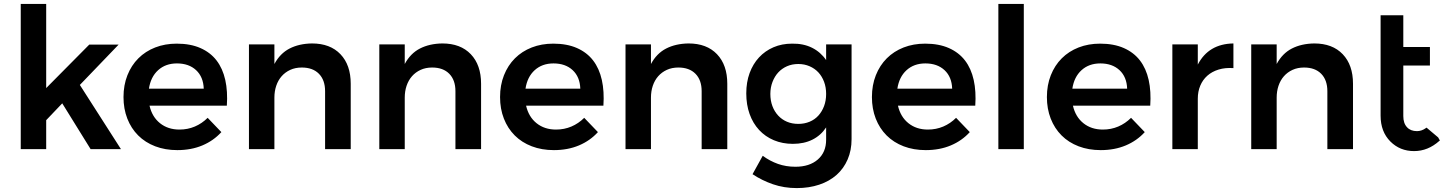

<svg xmlns="http://www.w3.org/2000/svg" viewBox="-20 -762 7413 981"><path d="M298 -234 216 -148V0H86V-742H216V-312L436 -534H586L388 -328L598 0H443Z M883 -539Q953 -539 1004 -516.5Q1055 -494 1086.5 -453Q1118 -412 1131 -353.5Q1144 -295 1139 -222H744Q757 -165 797.5 -132.5Q838 -100 897 -100Q939 -100 975.5 -115.5Q1012 -131 1041 -160L1111 -87Q1071 -43 1014 -19Q957 5 886 5Q824 5 773 -14.5Q722 -34 686 -70Q650 -106 630.5 -156Q611 -206 611 -266Q611 -327 631 -377.5Q651 -428 687 -464Q723 -500 773 -519.5Q823 -539 883 -539ZM1021 -309Q1019 -369 982 -403.5Q945 -438 884 -438Q826 -438 788 -403.5Q750 -369 741 -309Z M1574 -540Q1667 -540 1719.5 -485Q1772 -430 1772 -334V0H1641V-296Q1641 -353 1609.5 -385Q1578 -417 1522 -417Q1489 -417 1463 -405Q1437 -393 1419 -372.5Q1401 -352 1391.5 -324Q1382 -296 1382 -263V0H1252V-535H1382V-435Q1411 -489 1459.5 -514Q1508 -539 1574 -540Z M2240 -540Q2333 -540 2385.5 -485Q2438 -430 2438 -334V0H2307V-296Q2307 -353 2275.5 -385Q2244 -417 2188 -417Q2155 -417 2129 -405Q2103 -393 2085 -372.5Q2067 -352 2057.5 -324Q2048 -296 2048 -263V0H1918V-535H2048V-435Q2077 -489 2125.5 -514Q2174 -539 2240 -540Z M2807 -539Q2877 -539 2928 -516.5Q2979 -494 3010.5 -453Q3042 -412 3055 -353.5Q3068 -295 3063 -222H2668Q2681 -165 2721.5 -132.5Q2762 -100 2821 -100Q2863 -100 2899.5 -115.5Q2936 -131 2965 -160L3035 -87Q2995 -43 2938 -19Q2881 5 2810 5Q2748 5 2697 -14.5Q2646 -34 2610 -70Q2574 -106 2554.5 -156Q2535 -206 2535 -266Q2535 -327 2555 -377.5Q2575 -428 2611 -464Q2647 -500 2697 -519.5Q2747 -539 2807 -539ZM2945 -309Q2943 -369 2906 -403.5Q2869 -438 2808 -438Q2750 -438 2712 -403.5Q2674 -369 2665 -309Z M3498 -540Q3591 -540 3643.5 -485Q3696 -430 3696 -334V0H3565V-296Q3565 -353 3533.5 -385Q3502 -417 3446 -417Q3413 -417 3387 -405Q3361 -393 3343 -372.5Q3325 -352 3315.5 -324Q3306 -296 3306 -263V0H3176V-535H3306V-435Q3335 -489 3383.5 -514Q3432 -539 3498 -540Z M4331 -535V-51Q4331 6 4311 52.5Q4291 99 4254.5 131.5Q4218 164 4166 181.5Q4114 199 4051 199Q3986 199 3929.5 179.5Q3873 160 3825 128L3877 34Q3914 61 3955 75.5Q3996 90 4044 90Q4116 90 4158.5 53Q4201 16 4201 -48V-111Q4174 -70 4131 -48.5Q4088 -27 4031 -27Q3978 -27 3934 -45.5Q3890 -64 3858.5 -98Q3827 -132 3810 -179.5Q3793 -227 3793 -285Q3793 -342 3810 -388.5Q3827 -435 3858 -468.5Q3889 -502 3932 -520.5Q3975 -539 4027 -539Q4085 -540 4129 -518Q4173 -496 4201 -455V-535ZM4059 -129Q4090 -129 4116.5 -140Q4143 -151 4161.5 -171.5Q4180 -192 4190.5 -220Q4201 -248 4201 -282Q4201 -316 4190.5 -344Q4180 -372 4161.5 -392Q4143 -412 4116.5 -423.5Q4090 -435 4059 -435Q4027 -435 4001 -423.5Q3975 -412 3956.5 -392Q3938 -372 3927 -343.5Q3916 -315 3916 -282Q3916 -248 3926.5 -220Q3937 -192 3956 -171.5Q3975 -151 4001 -140Q4027 -129 4059 -129Z M4707 -539Q4777 -539 4828 -516.5Q4879 -494 4910.5 -453Q4942 -412 4955 -353.5Q4968 -295 4963 -222H4568Q4581 -165 4621.5 -132.5Q4662 -100 4721 -100Q4763 -100 4799.5 -115.5Q4836 -131 4865 -160L4935 -87Q4895 -43 4838 -19Q4781 5 4710 5Q4648 5 4597 -14.5Q4546 -34 4510 -70Q4474 -106 4454.5 -156Q4435 -206 4435 -266Q4435 -327 4455 -377.5Q4475 -428 4511 -464Q4547 -500 4597 -519.5Q4647 -539 4707 -539ZM4845 -309Q4843 -369 4806 -403.5Q4769 -438 4708 -438Q4650 -438 4612 -403.5Q4574 -369 4565 -309Z M5211 -742V0H5081V-742Z M5601 -539Q5671 -539 5722 -516.5Q5773 -494 5804.5 -453Q5836 -412 5849 -353.5Q5862 -295 5857 -222H5462Q5475 -165 5515.5 -132.5Q5556 -100 5615 -100Q5657 -100 5693.5 -115.5Q5730 -131 5759 -160L5829 -87Q5789 -43 5732 -19Q5675 5 5604 5Q5542 5 5491 -14.5Q5440 -34 5404 -70Q5368 -106 5348.5 -156Q5329 -206 5329 -266Q5329 -327 5349 -377.5Q5369 -428 5405 -464Q5441 -500 5491 -519.5Q5541 -539 5601 -539ZM5739 -309Q5737 -369 5700 -403.5Q5663 -438 5602 -438Q5544 -438 5506 -403.5Q5468 -369 5459 -309Z M6100 -432Q6155 -538 6282 -540V-414Q6240 -417 6206 -406.5Q6172 -396 6148.5 -375Q6125 -354 6112.5 -324Q6100 -294 6100 -258V0H5970V-535H6100V-432Z M6695 -540Q6788 -540 6840.5 -485Q6893 -430 6893 -334V0H6762V-296Q6762 -353 6730.5 -385Q6699 -417 6643 -417Q6610 -417 6584 -405Q6558 -393 6540 -372.5Q6522 -352 6512.5 -324Q6503 -296 6503 -263V0H6373V-535H6503V-435Q6532 -489 6580.5 -514Q6629 -539 6695 -540Z M7328 -60 7337 -44 7334 -42Q7276 10 7205 10Q7133 10 7084 -39Q7034 -89 7034 -171V-684H7150V-522H7286V-427H7150V-169Q7150 -132 7169 -112Q7187 -92 7220 -92Q7244 -92 7266 -108L7268 -110L7271 -108Z"/></svg>

Font: QuotatisMedium
Style: Regular
Weight: 500
Designer: Julieta Ulanovsky
Foundry: Quotatis-Medium
Version: Version 4.000;PS 004.000;hotconv 1.0.88;makeotf.lib2.5.64775